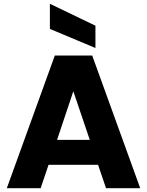

<svg xmlns="http://www.w3.org/2000/svg" viewBox="-20 -996 777 1016"><path d="M195 0 237 -124H499L541 0H722L468 -702H270L16 0ZM485 -742V-860L244 -976V-843ZM282 -256 368 -513 455 -256Z"/></svg>

Font: Poppins
Style: Bold
Weight: 700
Designer: Ninad Kale (Devanagari), Jonny Pinhorn (Latin)
Foundry: Indian Type Foundry
Version: 4.004